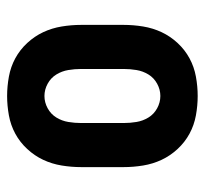

<svg xmlns="http://www.w3.org/2000/svg" viewBox="-38 -530 576 540"><g transform="rotate(90 250.0 -260.0)"><path d="M250 8Q223 8 195.5 3Q168 -2 144 -15Q120 -28 101 -48.5Q82 -69 70.5 -93.5Q59 -118 54.5 -145.5Q50 -173 50 -200V-320Q50 -347 54.5 -374.5Q59 -402 70.5 -426.5Q82 -451 101 -471.5Q120 -492 144 -505Q168 -518 195.5 -523Q223 -528 250 -528Q277 -528 304.5 -523Q332 -518 356 -505Q380 -492 399 -471.5Q418 -451 429.5 -426.5Q441 -402 445.5 -374.5Q450 -347 450 -320V-200Q450 -173 445.5 -145.5Q441 -118 429.5 -93.5Q418 -69 399 -48.5Q380 -28 356 -15Q332 -2 304.5 3Q277 8 250 8ZM250 -97Q268 -97 284.5 -106Q301 -115 310.5 -130.5Q320 -146 323 -164Q326 -182 326 -200V-320Q326 -338 323 -356Q320 -374 310.5 -389.5Q301 -405 284.5 -414Q268 -423 250 -423Q232 -423 215.5 -414Q199 -405 189.5 -389.5Q180 -374 177 -356Q174 -338 174 -320V-200Q174 -182 177 -164Q180 -146 189.5 -130.5Q199 -115 215.5 -106Q232 -97 250 -97Z"/></g></svg>

Font: Iosevka Term Curly Extrabold
Style: Regular
Weight: 800
Designer: Belleve Invis
Foundry: Belleve Invis
Version: Version 32.3.0